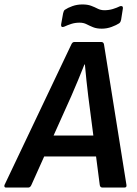

<svg xmlns="http://www.w3.org/2000/svg" viewBox="-48 -844 618 864"><path d="M-21 0Q-26 0 -27.5 -3Q-29 -6 -28 -11L273 -644Q278 -655 286 -655H408Q418 -655 420 -644L521 -12Q523 0 512 0H413Q403 0 401 -11L349 -412Q345 -446 341 -482Q337 -518 334 -554H332Q318 -518 303 -482.5Q288 -447 273 -412L93 -11Q88 0 79 0ZM133 -140 168 -234H393L401 -140ZM410 -715Q387 -715 371 -721.5Q355 -728 341.5 -735Q328 -742 310 -742Q290 -742 273 -736.5Q256 -731 241 -724Q234 -721 230 -723.5Q226 -726 227 -734L236 -784Q238 -790 239 -793.5Q240 -797 244 -800Q257 -809 278 -816.5Q299 -824 323 -824Q346 -824 362 -818Q378 -812 391.5 -805Q405 -798 422 -798Q442 -798 460 -803.5Q478 -809 492 -816Q498 -818 502 -815.5Q506 -813 505 -806L497 -755Q496 -750 494 -746Q492 -742 488 -739Q476 -731 454.5 -723Q433 -715 410 -715Z"/></svg>

Font: Sofia Sans Semi Condensed
Style: Bold Italic
Weight: 700
Italic angle: -9°
Version: Version 4.100